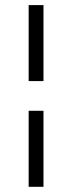

<svg xmlns="http://www.w3.org/2000/svg" viewBox="-20 -703 278 739"><path d="M147.4 -390.9H90.3V-683.4H147.4ZM147.4 16H90.3V-276.6H147.4Z"/></svg>

Font: t
Style: Regular
Weight: 400
Designer: Takis Katsoulidis and George D. Matthiopoulos
Foundry: Takis Katsoulidis and George D. Matthiopoulos
Version: Version 1.0 ; ttfautohint (v1.8.1)